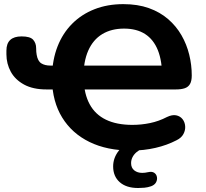

<svg xmlns="http://www.w3.org/2000/svg" viewBox="-20 -736 1022 952"><path d="M630.2 10.5Q510.8 10.5 423.8 -32Q336.8 -74.5 288.4 -153.1Q240 -231.8 237.8 -340.5L260.2 -292.5H210.5Q143.8 -292.5 99.5 -316.6Q55.2 -340.8 33.6 -380.2Q12 -419.8 11.8 -466.8V-485Q11.8 -555.5 87.2 -555.5Q129.8 -555.5 144.5 -538.8Q159.2 -522 159.2 -497.5Q159.2 -487.8 159.9 -479.2Q160.5 -470.8 161.8 -464.5Q167.2 -433 184.8 -421.9Q202.2 -410.8 230.8 -410.8H260.5L237.8 -361Q240 -441 265.5 -506.1Q291 -571.2 337.6 -618.1Q384.2 -665 448.4 -690.2Q512.5 -715.5 591.5 -715.5Q662.8 -715.5 718.1 -695.8Q773.5 -676 813.8 -641.1Q854 -606.2 879.9 -561.1Q905.8 -516 918.2 -465.1Q930.8 -414.2 930.8 -362.2Q930.8 -334.5 922.1 -319.5Q913.5 -304.5 896.1 -298.5Q878.8 -292.5 851.2 -292.5H380.8L395 -342.8Q397.2 -269.2 424.8 -218.8Q452.2 -168.2 505.4 -142.5Q558.5 -116.8 636.5 -116.8Q680.5 -116.8 724 -125.8Q767.5 -134.8 807.8 -155.8Q833.8 -168.2 853.5 -164.2Q873.2 -160.2 884.9 -145.5Q896.5 -130.8 898.1 -110.8Q899.8 -90.8 889.6 -71.6Q879.5 -52.5 855.8 -40.8Q808.2 -16 751 -2.8Q693.8 10.5 630.2 10.5ZM595 -594.2Q532.2 -594.2 486.9 -566.8Q441.5 -539.2 417.6 -485.2Q393.8 -431.2 393.5 -352.2L379.8 -410.8H817.5L784.2 -352Q784.2 -433.5 762.8 -487Q741.2 -540.5 699.2 -567.4Q657.2 -594.2 595 -594.2ZM665 196.2Q606.5 196.2 573.8 167.4Q541 138.5 541 89.2Q541 46 570 9.9Q599 -26.2 646 -44.5L687.2 0Q670.8 7 657.5 18.1Q644.2 29.2 637.1 43.2Q630 57.2 630 72.8Q630 96.2 645.8 108.8Q661.5 121.2 685 121.2Q691.8 121.2 698.9 120.4Q706 119.5 713.5 117.8Q733.8 113.2 744.9 120.9Q756 128.5 758.2 142.2Q760.5 156 753.4 168.6Q746.2 181.2 729.2 187.5Q712.8 193.2 695.9 194.8Q679 196.2 665 196.2Z"/></svg>

Font: Nunito ExtraLight
Style: Regular
Weight: 200
Designer: Vernon Adams
Foundry: Vernon Adams
Version: Version 3.602;April 4, 2023;FontCreator 14.0.0.2856 64-bit